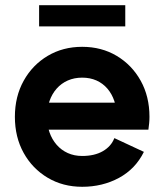

<svg xmlns="http://www.w3.org/2000/svg" viewBox="-20 -698 625 730"><path d="M85.4 -307.6V-205.1H412.6L503.4 -307.6ZM414.8 -172.9Q402.6 -141.4 371 -123.2Q339.4 -105 292.5 -105Q262.2 -105 237.7 -116.1Q213.1 -127.2 195.4 -147.5Q177.7 -167.7 168.2 -194.8Q158.7 -221.9 158.7 -253.9Q158.7 -286.6 168.2 -313.8Q177.7 -341.1 195.4 -361.1Q213.1 -381.1 237.8 -392Q262.5 -402.8 292.5 -402.8Q322.5 -402.8 346.8 -392Q371.1 -381.1 388.3 -361.1Q405.5 -341.1 414.7 -313.8Q423.8 -286.6 423.8 -253.9Q423.8 -240.7 419.9 -228.5Q416 -216.3 412.6 -205.1H544.2Q545.9 -217 547.1 -229.2Q548.3 -241.5 548.3 -253.9Q548.3 -331.1 514.9 -391.1Q481.4 -451.2 423.7 -485.6Q366 -520 292.5 -520Q219.2 -520 161.4 -485.6Q103.5 -451.2 70.1 -391.1Q36.6 -331.1 36.6 -253.9Q36.6 -176.8 69.9 -116.7Q103.3 -56.6 161.3 -22.2Q219.2 12.2 292.5 12.2Q369.6 12.2 432.4 -21.7Q495.1 -55.7 527.1 -120.6ZM128.7 -597.7H456.3V-678.2H128.7Z"/></svg>

Font: Giphurs
Style: Regular
Weight: 400
Version: Version 2.010